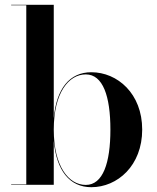

<svg xmlns="http://www.w3.org/2000/svg" viewBox="-20 -770 654 800"><path d="M89.5 -748V-2H26.5V0H204V-183C215 -60 270 10 360.5 10C469.5 10 572.5 -80 572.5 -230C572.5 -380 469.5 -469 360.5 -469C269.5 -469 215 -400 204 -277.5V-750H26.5V-748ZM204 -230C204 -384 266.5 -460 337.5 -460C409 -460 440 -369 440 -230C440 -91 409 0.5 337.5 0.5C266.5 0.5 204 -76 204 -230Z"/></svg>

Font: Bodoni* 96pt Medium
Style: Regular
Weight: 500
Version: Version 2.3